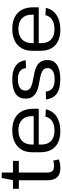

<svg xmlns="http://www.w3.org/2000/svg" viewBox="731 -1441 718 2220"><g transform="rotate(-90 1090.0 -331.0)"><path d="M258.7 7.9Q184.5 7.9 150.2 -29.1Q115.8 -66.1 115.8 -144.3V-533.6L141.9 -670.2H204.7V-152.9Q204.7 -103 221.8 -84.2Q239 -65.4 283.9 -65.4Q298.4 -65.4 313.5 -67.3Q328.6 -69.1 343.2 -73.9L356.5 -8.9Q342.1 -4.2 325.8 -0.3Q309.5 3.5 292.2 5.7Q275 7.9 258.7 7.9ZM17.3 -540H340.1V-472.2H17.3Z M685 7.9Q606.9 7.9 552.1 -18.7Q497.3 -45.2 468.5 -96.4Q439.7 -147.6 439.7 -220.5V-319.5Q439.7 -390.7 470.2 -441.9Q500.6 -493.1 557.4 -520.5Q614.1 -547.9 692.9 -547.9Q813.1 -547.9 877.8 -484.4Q942.5 -420.8 942.5 -304.5V-242.1H511.5V-300.6H871.2L857.1 -277.6V-324.4Q857.1 -396.4 813.7 -436.8Q770.3 -477.2 694.1 -477.2Q615.1 -477.2 571.8 -435.9Q528.5 -394.7 528.5 -320.1V-211.9Q528.5 -138.4 570.5 -99.2Q612.5 -60.1 689.1 -60.1Q757.3 -60.1 799.1 -87.4Q840.9 -114.7 851.3 -164.8L936 -159.7Q918.1 -79.3 852.3 -35.7Q786.6 7.9 685 7.9Z M1282.2 7.2Q1174.4 7.2 1118.1 -32.7Q1061.9 -72.7 1049.5 -157.4L1140.7 -160.7Q1146.6 -108.2 1181 -83Q1215.3 -57.9 1281.3 -57.9Q1343.9 -57.9 1378.1 -79Q1412.4 -100.1 1412.4 -139Q1412.4 -171.4 1393.1 -188.9Q1373.9 -206.5 1342.5 -215.7Q1311.2 -225 1273.6 -231.3Q1236.1 -237.7 1198.6 -246.3Q1161 -255 1129.6 -271.8Q1098.3 -288.6 1079 -318.1Q1059.8 -347.5 1059.8 -396.7Q1059.8 -470.9 1116.4 -509.5Q1172.9 -548.1 1282.5 -548.1Q1348.9 -548.1 1395.6 -530.8Q1442.4 -513.5 1469.8 -478.9Q1497.2 -444.4 1504 -393.2L1412.5 -389Q1408.9 -435.3 1376.2 -459.1Q1343.5 -483 1283.7 -483Q1220.5 -483 1186.7 -461.1Q1152.9 -439.2 1152.9 -398.5Q1152.9 -366.1 1172.1 -348.2Q1191.4 -330.3 1222.8 -320.9Q1254.1 -311.6 1291.7 -305.3Q1329.2 -298.9 1366.7 -290.2Q1404.3 -281.5 1435.6 -265Q1467 -248.6 1486.2 -219.1Q1505.5 -189.6 1505.5 -140.5Q1505.5 -68.1 1448.7 -30.4Q1391.9 7.2 1282.2 7.2Z M1858 7.9Q1779.9 7.9 1725.1 -18.7Q1670.3 -45.2 1641.5 -96.4Q1612.7 -147.6 1612.7 -220.5V-319.5Q1612.7 -390.7 1643.2 -441.9Q1673.6 -493.1 1730.4 -520.5Q1787.1 -547.9 1865.9 -547.9Q1986.1 -547.9 2050.8 -484.4Q2115.5 -420.8 2115.5 -304.5V-242.1H1684.5V-300.6H2044.2L2030.1 -277.6V-324.4Q2030.1 -396.4 1986.7 -436.8Q1943.3 -477.2 1867.1 -477.2Q1788.1 -477.2 1744.8 -435.9Q1701.5 -394.7 1701.5 -320.1V-211.9Q1701.5 -138.4 1743.5 -99.2Q1785.5 -60.1 1862.1 -60.1Q1930.3 -60.1 1972.1 -87.4Q2013.9 -114.7 2024.3 -164.8L2109 -159.7Q2091.1 -79.3 2025.3 -35.7Q1959.6 7.9 1858 7.9Z"/></g></svg>

Font: Pathway Extreme 8pt Thin
Style: Regular
Weight: 100
Designer: Eduardo Rodriguez Tunni
Foundry: Eduardo Rodriguez Tunni
Version: Version 1.000